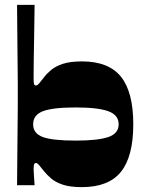

<svg xmlns="http://www.w3.org/2000/svg" viewBox="-20 -760 597 788"><path d="M316 8Q268 8 238 -2Q208 -12 190 -27.5Q172 -43 160 -58Q147 -75 140 -83Q133 -91 128 -91Q121 -91 119.5 -84Q118 -77 118 -64Q118 -53 119.5 -35.5Q121 -18 122 0H50Q51 -102 51.5 -166.5Q52 -231 52.5 -268Q53 -305 53 -324Q53 -343 53 -352Q53 -361 53 -370Q53 -379 53 -388Q53 -397 53 -416Q53 -435 52.5 -472Q52 -509 51.5 -573.5Q51 -638 50 -740H122Q121 -659 120 -603.5Q119 -548 118.5 -513Q118 -478 118 -460Q118 -442 118 -436Q118 -423 119.5 -416Q121 -409 128 -409Q133 -409 140 -417Q147 -425 160 -442Q172 -458 190 -473Q208 -488 238 -498Q268 -508 316 -508Q426 -508 476.5 -445Q527 -382 527 -250Q527 -118 476.5 -55Q426 8 316 8ZM291 -183Q382 -183 424.5 -197.5Q467 -212 467 -250Q467 -288 424.5 -303.5Q382 -319 291 -319Q196 -319 156 -303.5Q116 -288 116 -250Q116 -212 156 -197.5Q196 -183 291 -183Z"/></svg>

Font: Ojuju ExtraBold
Style: Regular
Weight: 800
Designer: Chisaokwu Joboson, Mirko Velimirovic
Foundry: Udi Foundry
Version: Version 1.000